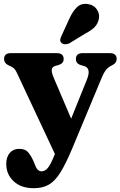

<svg xmlns="http://www.w3.org/2000/svg" viewBox="-20 -758 635 1012"><path d="M268.5 56 269.5 54 69.5 -373Q60 -393.5 49.5 -400.8Q39 -408 22.5 -415Q1.5 -426 1.5 -447Q1.5 -478 38 -478H279Q315.5 -478 315.5 -447Q315.5 -423.5 289 -415.5L273 -411Q255 -406 252.8 -391.5Q250.5 -377 264 -346L355 -132.5L438.5 -339.5Q462 -398.5 423.5 -410L405.5 -415Q380 -423 380 -447Q380 -478 416 -478H558.5Q595 -478 595 -447Q595 -437.5 590 -429.5Q585 -421.5 573 -415Q554 -406.5 541.5 -392.8Q529 -379 516.5 -349L359 28.5Q326 107 297.8 152Q269.5 197 236.8 215.5Q204 234 158.5 234Q91 234 52 197.5Q13 161 13 106Q13 69.5 31.5 48Q50 26.5 81.5 26.5Q113 26.5 128.5 44.8Q144 63 156.5 91.5L165 112.5Q176.5 145 199 145Q216 145 231 128.5Q246 112 268.5 56ZM345.5 -659.5Q363 -698 385.5 -720Q408 -742 443.5 -736.5Q474.5 -732 490 -709.2Q505.5 -686.5 501.5 -661Q497 -634.5 479.8 -616.2Q462.5 -598 428.5 -580.5L344.5 -529Q333.5 -524.5 322.2 -524.8Q311 -525 304 -532Q296 -540 297.5 -549.8Q299 -559.5 304.5 -570Z"/></svg>

Font: Fraunces 9pt S050
Style: Bold
Weight: 700
Version: Version 1.000; ttfautohint (v1.8.3)